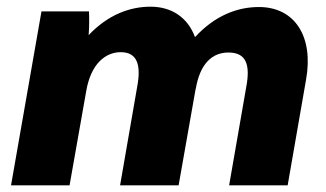

<svg xmlns="http://www.w3.org/2000/svg" viewBox="-20 -554 974 574"><path d="M13 0H188L238 -283C252 -363 295 -398 341 -398C389 -398 403 -362 390 -294L339 0H514L565 -289V-287C578 -365 615 -397 663 -397C716 -397 729 -361 716 -293L665 0H840L895 -316C918 -444 862 -533 754 -533C690 -533 623 -508 563 -443C542 -500 495 -534 430 -534C368 -534 303 -510 245 -449C247 -475 247 -499 246 -520H104Z"/></svg>

Font: Fixel Display ExtraBold
Style: Italic
Weight: 800
Italic angle: -10°
Designer: AlfaBravo + MacPaw
Foundry: Kyrylo Tkachov, Marchela Mozhyna, Serhii Makarenko, Maria Weinstein, Zakhar Kryvoshyya
Version: Version 1.210;Glyphs 3.2 (3217)